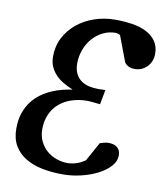

<svg xmlns="http://www.w3.org/2000/svg" viewBox="-80 -753 719 836"><g transform="rotate(10 279.5 -335.5)"><path d="M559.1 -568.8Q559.1 -555.2 554.2 -541.3Q549.3 -527.3 539.3 -515.9Q529.3 -504.4 514.6 -497.3Q500 -490.2 481 -490.2Q469.2 -490.2 460.9 -493.4Q452.6 -496.6 447.3 -500.5Q440.9 -505.4 437 -511.2L394 -625Q386.2 -628.9 381.8 -629.9Q377.4 -630.9 375 -630.9Q343.8 -630.9 317.6 -617.7Q291.5 -604.5 272.5 -582.5Q253.4 -560.5 242.7 -531.5Q231.9 -502.4 231.9 -471.2Q231.9 -443.4 241.5 -425Q251 -406.7 266.1 -396.2Q281.2 -385.7 300.5 -381.3Q319.8 -377 339.8 -377H352.5Q360.8 -377 373 -377.9L360.8 -313Q353.5 -313.5 345.5 -314.5Q337.4 -315.4 329.6 -316.2Q321.8 -316.9 314.9 -317.4Q308.1 -317.9 303.2 -317.9Q268.1 -317.9 236.8 -307.9Q205.6 -297.9 182.1 -278.3Q158.7 -258.8 145.3 -229.5Q131.8 -200.2 131.8 -162.1Q131.8 -132.3 143.3 -108.9Q154.8 -85.4 173.3 -69.3Q191.9 -53.2 216.1 -44.7Q240.2 -36.1 265.1 -36.1Q283.2 -36.1 302.7 -42Q322.3 -47.9 342.8 -62L389.2 -146Q394.5 -147.5 406 -150.6Q417.5 -153.8 425.8 -153.8Q453.6 -153.8 466.8 -141.1Q480 -128.4 480 -107.9Q480 -81.5 459.5 -58.8Q439 -36.1 406.2 -19.5Q373.5 -2.9 333.5 6.6Q293.5 16.1 253.9 16.1Q204.6 16.1 162.1 7.6Q119.6 -1 87.9 -20.3Q56.2 -39.6 38.1 -70.3Q20 -101.1 20 -146Q20 -184.6 30.3 -214.4Q40.5 -244.1 57.6 -266.6Q74.7 -289.1 96.7 -304.7Q118.7 -320.3 142.3 -330.6Q166 -340.8 189.2 -346.4Q212.4 -352.1 231.9 -355Q207 -365.2 187 -377.4Q167 -389.6 152.8 -405.3Q138.7 -420.9 130.9 -439.7Q123 -458.5 123 -481.9Q123 -527.8 142.3 -565.4Q161.6 -603 194.6 -630.1Q227.5 -657.2 271 -672.1Q314.5 -687 362.8 -687Q401.4 -687 437 -681.6Q472.7 -676.3 499.8 -662.6Q526.9 -648.9 543 -626.2Q559.1 -603.5 559.1 -568.8Z"/></g></svg>

Font: Charis SIL Am
Style: Italic
Weight: 400
Italic angle: -11°
Foundry: SIL International
Version: Version 5.000